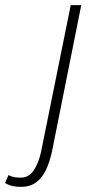

<svg xmlns="http://www.w3.org/2000/svg" viewBox="-139 -500 379 749"><path d="M-57 229Q-76 229 -91 225.5Q-106 222 -119 214L-106 183Q-95 189 -83 191Q-71 193 -58 193Q-27 193 -8 165.5Q11 138 21 93L137 -480H178L64 90Q55 132 40 163.5Q25 195 1 212Q-23 229 -57 229Z"/></svg>

Font: Source Sans 3 Light
Style: Italic
Weight: 300
Italic angle: -11°
Designer: Paul D. Hunt
Foundry: Adobe
Version: Version 3.046;hotconv 1.0.118;makeotfexe 2.5.65603